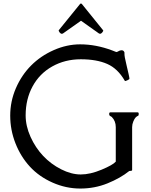

<svg xmlns="http://www.w3.org/2000/svg" viewBox="-20 -1072 875 1111"><path d="M444.3 -1050.3Q448.2 -1052.7 452.6 -1050.3L574.2 -899.9Q579.1 -895.5 577.1 -892.6Q565.4 -870.6 551.8 -878.9L448.7 -952.1L345.2 -878.9Q331.1 -870.1 319.8 -893.1Q318.4 -896 322.3 -899.9ZM744.6 -88.4Q744.6 -83.5 737.5 -83.5Q730.5 -83.5 728 -82.5Q676.3 -41 602.1 -11Q527.8 19 444.8 19Q361.8 19 284.2 -15.4Q206.5 -49.8 153.3 -107.4Q100.1 -165 69.6 -242.4Q39.1 -319.8 39.1 -402.8Q39.1 -485.8 72 -561.8Q105 -637.7 160.2 -693.1Q215.3 -748.5 291 -782Q366.7 -815.4 443.8 -815.4Q535.6 -815.4 628.9 -780.3L651.4 -771.5Q656.2 -769.5 665 -775.4Q673.8 -781.2 683.8 -781.2Q693.8 -781.2 698.7 -772Q700.7 -770.5 700.2 -761.7Q699.2 -748 711.9 -696.3L724.1 -643.6Q729 -622.1 729 -616.2Q729 -613.3 716.6 -607.2Q704.1 -601.1 702.1 -604.5Q661.6 -675.3 600.3 -702.1Q539.1 -729 447.5 -729Q356 -729 282.2 -687.5Q208.5 -646 168.5 -572Q128.4 -498 128.4 -404.3Q128.4 -342.8 156.7 -280Q185.1 -217.3 229.7 -169.9Q274.4 -122.6 333.5 -92.5Q392.6 -62.5 447.3 -62.5Q502 -62.5 567.9 -90.1Q633.8 -117.7 649.9 -136.7V-336.4Q649.9 -372.1 626.5 -395.5Q624.5 -397.5 618.2 -400.4Q611.8 -403.3 611.8 -412.6Q611.8 -421.9 618.2 -421.9H776.4Q782.7 -421.9 782.7 -413.3Q782.7 -404.8 780.5 -403.1Q778.3 -401.4 774.4 -399.7Q770.5 -397.9 764.4 -391.8Q758.3 -385.7 751.5 -369.4Q744.6 -353 744.6 -336.4Z"/></svg>

Font: Della Respira
Style: Regular
Weight: 500
Version: Version 0.201